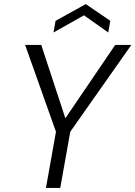

<svg xmlns="http://www.w3.org/2000/svg" viewBox="-20 -920 663 940"><path d="M205 0 254 -275 103 -700H182L300 -341L544 -700H623L324 -275L275 0ZM242 -761 252 -818 400 -900 520 -818 510 -761 391 -845Z"/></svg>

Font: DM Sans 11pt Light
Style: Italic
Weight: 300
Italic angle: -10°
Version: Version 4.004;gftools[0.9.30]